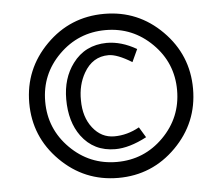

<svg xmlns="http://www.w3.org/2000/svg" viewBox="-49 -702 894 772"><g transform="rotate(-5 398.0 -316.0)"><path d="M396.5 -101.6Q309.6 -101.6 259.8 -168.9Q216.8 -227.5 216.8 -318.4Q216.8 -403.3 260.7 -461.9Q310.5 -529.3 398.4 -530.3Q458 -530.3 518.6 -495.1L495.1 -444.3Q436.5 -480.5 401.4 -480.5Q336.9 -480.5 301.8 -418.9Q274.4 -371.1 275.4 -309.6Q275.4 -241.2 310.1 -197.3Q344.7 -153.3 396.5 -153.3Q449.2 -153.3 498 -180.7L523.4 -138.7Q453.1 -101.6 396.5 -101.6ZM131.8 -316.4Q131.8 -206.1 210 -127.9Q288.1 -49.8 398.4 -49.8Q508.8 -49.8 586.4 -127.9Q664.1 -206.1 664.1 -316.4Q664.1 -426.8 585.9 -504.4Q507.8 -582 398.4 -582Q288.1 -582 210 -504.4Q131.8 -426.8 131.8 -316.4ZM67.4 -316.4Q67.4 -453.1 164.1 -550.3Q260.7 -647.5 398.4 -647.5Q535.2 -647.5 631.8 -550.3Q728.5 -453.1 728.5 -316.4Q728.5 -179.7 631.8 -82.5Q535.2 14.6 398.4 14.6Q261.7 14.6 164.6 -82.5Q67.4 -179.7 67.4 -316.4Z"/></g></svg>

Font: Puritan
Style: Italic
Weight: 400
Version: 2.0a